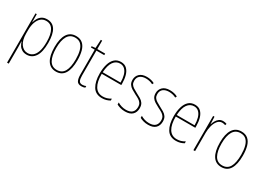

<svg xmlns="http://www.w3.org/2000/svg" viewBox="-17 -1493 3507 2561"><g transform="rotate(30 1736.5 -212.5)"><path d="M254 -537Q422 -537 422 -270Q422 -127 375 -58.5Q328 10 248 10Q205 10 175.5 -7.5Q146 -25 129 -52.5Q112 -80 104 -110H101Q103 -76 103 -21V232H77V-527H97L98 -403H100Q109 -438 127.5 -468.5Q146 -499 176.5 -518Q207 -537 254 -537ZM253 -512Q205 -512 171.5 -483Q138 -454 120.5 -402.5Q103 -351 103 -284V-232Q103 -130 144 -72.5Q185 -15 249 -15Q291 -15 324.5 -40.5Q358 -66 377.5 -122Q397 -178 397 -270Q397 -388 361 -450Q325 -512 253 -512Z M875 -264Q875 -131 831.5 -60.5Q788 10 700 10Q611 10 566 -61Q521 -132 521 -265Q521 -397 566 -467Q611 -537 700 -537Q763 -537 802 -503Q841 -469 858 -407.5Q875 -346 875 -264ZM547 -265Q547 -146 584 -80.5Q621 -15 699 -15Q777 -15 813 -78.5Q849 -142 849 -265Q849 -339 834.5 -394.5Q820 -450 787.5 -481Q755 -512 700 -512Q622 -512 584.5 -447.5Q547 -383 547 -265Z M1093 -14Q1109 -14 1123 -17.5Q1137 -21 1148 -26V-1Q1136 4 1123 7Q1110 10 1092 10Q1039 10 1021 -23.5Q1003 -57 1003 -120V-503H944V-522L1001 -528L1008 -657H1029V-527H1150V-503H1029V-119Q1029 -66 1042 -40Q1055 -14 1093 -14Z M1391 -537Q1448 -537 1482 -503.5Q1516 -470 1531 -415.5Q1546 -361 1546 -298V-271H1245Q1244 -147 1285 -81Q1326 -15 1407 -15Q1439 -15 1467.5 -23.5Q1496 -32 1528 -51V-22Q1502 -7 1472.5 1.5Q1443 10 1407 10Q1309 10 1264 -64Q1219 -138 1219 -263Q1219 -343 1237.5 -405Q1256 -467 1294 -502Q1332 -537 1391 -537ZM1391 -512Q1329 -512 1290.5 -458Q1252 -404 1246 -295H1521Q1521 -356 1507.5 -405Q1494 -454 1465 -483Q1436 -512 1391 -512Z M1914 -126Q1914 -64 1876.5 -27Q1839 10 1763 10Q1721 10 1687.5 0Q1654 -10 1633 -22V-53Q1660 -36 1693.5 -26Q1727 -16 1763 -16Q1827 -16 1857 -45.5Q1887 -75 1887 -128Q1887 -164 1872.5 -186Q1858 -208 1832.5 -224Q1807 -240 1773 -256Q1736 -275 1705.5 -294Q1675 -313 1657.5 -339.5Q1640 -366 1640 -408Q1640 -463 1678 -500Q1716 -537 1790 -537Q1824 -537 1854.5 -529.5Q1885 -522 1908 -509L1896 -486Q1876 -498 1847 -505Q1818 -512 1789 -512Q1733 -512 1699.5 -485.5Q1666 -459 1666 -407Q1666 -374 1680 -353Q1694 -332 1719.5 -316Q1745 -300 1779 -282Q1816 -263 1846.5 -245Q1877 -227 1895.5 -199.5Q1914 -172 1914 -126Z M2270 -126Q2270 -64 2232.5 -27Q2195 10 2119 10Q2077 10 2043.5 0Q2010 -10 1989 -22V-53Q2016 -36 2049.5 -26Q2083 -16 2119 -16Q2183 -16 2213 -45.5Q2243 -75 2243 -128Q2243 -164 2228.5 -186Q2214 -208 2188.5 -224Q2163 -240 2129 -256Q2092 -275 2061.5 -294Q2031 -313 2013.5 -339.5Q1996 -366 1996 -408Q1996 -463 2034 -500Q2072 -537 2146 -537Q2180 -537 2210.5 -529.5Q2241 -522 2264 -509L2252 -486Q2232 -498 2203 -505Q2174 -512 2145 -512Q2089 -512 2055.5 -485.5Q2022 -459 2022 -407Q2022 -374 2036 -353Q2050 -332 2075.5 -316Q2101 -300 2135 -282Q2172 -263 2202.5 -245Q2233 -227 2251.5 -199.5Q2270 -172 2270 -126Z M2531 -537Q2588 -537 2622 -503.5Q2656 -470 2671 -415.5Q2686 -361 2686 -298V-271H2385Q2384 -147 2425 -81Q2466 -15 2547 -15Q2579 -15 2607.5 -23.5Q2636 -32 2668 -51V-22Q2642 -7 2612.5 1.5Q2583 10 2547 10Q2449 10 2404 -64Q2359 -138 2359 -263Q2359 -343 2377.5 -405Q2396 -467 2434 -502Q2472 -537 2531 -537ZM2531 -512Q2469 -512 2430.5 -458Q2392 -404 2386 -295H2661Q2661 -356 2647.5 -405Q2634 -454 2605 -483Q2576 -512 2531 -512Z M2965 -535Q2979 -535 2993.5 -532.5Q3008 -530 3021 -524L3013 -500Q3004 -504 2991.5 -507Q2979 -510 2965 -510Q2923 -510 2895 -476.5Q2867 -443 2853 -391Q2839 -339 2839 -283V0H2813V-527H2834L2838 -414H2840Q2848 -442 2863.5 -470Q2879 -498 2904 -516.5Q2929 -535 2965 -535Z M3422 -264Q3422 -131 3378.5 -60.5Q3335 10 3247 10Q3158 10 3113 -61Q3068 -132 3068 -265Q3068 -397 3113 -467Q3158 -537 3247 -537Q3310 -537 3349 -503Q3388 -469 3405 -407.5Q3422 -346 3422 -264ZM3094 -265Q3094 -146 3131 -80.5Q3168 -15 3246 -15Q3324 -15 3360 -78.5Q3396 -142 3396 -265Q3396 -339 3381.5 -394.5Q3367 -450 3334.5 -481Q3302 -512 3247 -512Q3169 -512 3131.5 -447.5Q3094 -383 3094 -265Z"/></g></svg>

Font: Noto Sans Devanagari UI Condensed Thin
Style: Regular
Weight: 100
Width: 3
Designer: Jelle Bosma - Monotype Design Team
Foundry: Monotype Imaging Inc.
Version: Version 2.004; ttfautohint (v1.8.4.7-5d5b)